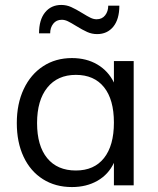

<svg xmlns="http://www.w3.org/2000/svg" viewBox="-20 -750 640 777"><path d="M521 -503V0H441V-91Q419 -44 374.5 -18.5Q330 7 271 7Q204 7 153.5 -25Q103 -57 75.5 -115.5Q48 -174 48 -252Q48 -330 76 -389.5Q104 -449 154.5 -482Q205 -515 271 -515Q330 -515 374 -489Q418 -463 441 -416V-503ZM441 -254Q441 -347 401 -397Q361 -447 287 -447Q213 -447 171.5 -395.5Q130 -344 130 -252Q130 -160 171 -110Q212 -60 287 -60Q361 -60 401 -110.5Q441 -161 441 -254ZM228 -730Q249 -730 268 -721.5Q287 -713 313 -697Q334 -684 346.5 -678Q359 -672 371 -672Q393 -672 405.5 -688Q418 -704 418 -727H463Q463 -672 438.5 -642Q414 -612 373 -612Q352 -612 333 -620.5Q314 -629 288 -645Q267 -658 254.5 -664Q242 -670 230 -670Q208 -670 195.5 -654Q183 -638 183 -615H138Q138 -670 162.5 -700Q187 -730 228 -730Z"/></svg>

Font: Muli
Style: Regular
Weight: 400
Designer: Vernon Adams
Foundry: Vernon Adams
Version: Version 2.000